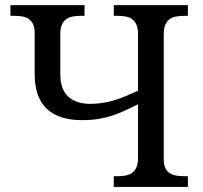

<svg xmlns="http://www.w3.org/2000/svg" viewBox="-20 -734 796 754"><path d="M522 -324.2Q495.1 -311 470.7 -299.8Q446.3 -288.6 420.7 -280Q395 -271.5 366.2 -266.8Q337.4 -262.2 301.8 -262.2Q210 -262.2 163.1 -307.4Q116.2 -352.5 116.2 -442.9V-604Q116.2 -626 109.6 -639.4Q103 -652.8 91.8 -660.2Q80.6 -667.5 65.7 -669.7Q50.8 -671.9 34.2 -671.9H21V-713.9H312V-671.9H298.8Q282.2 -671.9 267.1 -669.4Q252 -667 241 -659.4Q230 -651.9 223.4 -637.7Q216.8 -623.5 216.8 -600.1V-443.8Q216.8 -382.8 248 -354.5Q279.3 -326.2 334 -326.2Q358.9 -326.2 381.3 -329.6Q403.8 -333 426.5 -339.6Q449.2 -346.2 472.4 -356Q495.6 -365.7 522 -377.9V-600.1Q522 -623.5 515.4 -637.7Q508.8 -651.9 497.8 -659.4Q486.8 -667 471.9 -669.4Q457 -671.9 439.9 -671.9H426.8V-713.9H717.8V-671.9H705.1Q688.5 -671.9 673.3 -669.4Q658.2 -667 647.2 -659.4Q636.2 -651.9 629.6 -637.7Q623 -623.5 623 -600.1V-108.9Q623 -86.9 629.6 -73.5Q636.2 -60.1 647.5 -53.2Q658.7 -46.4 673.6 -44.2Q688.5 -42 705.1 -42H717.8V0H426.8V-42H439.9Q457 -42 471.9 -44.4Q486.8 -46.9 497.8 -54.4Q508.8 -62 515.4 -76.2Q522 -90.3 522 -113.8Z"/></svg>

Font: Droid Serif
Style: Regular
Weight: 400
Designer: Monotype Design team
Foundry: Monotype Imaging Inc.
Version: Version 1.03